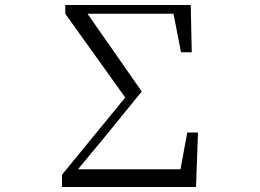

<svg xmlns="http://www.w3.org/2000/svg" viewBox="-20 -748 1040 768"><path d="M228 0H764L772 -218H729L702 -71H292L412 -216L547 -382L330 -693H674L704 -539H747L743 -728H241V-693L481 -358L228 -49Z"/></svg>

Font: Harano Aji Mincho
Style: Regular
Weight: 400
Foundry: Masamichi Hosoda
Version: HaranoAjiMincho-Regular version 20230610;ttx 4.39.4